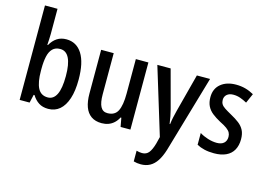

<svg xmlns="http://www.w3.org/2000/svg" viewBox="-122 -1006 2089 1492"><g transform="rotate(15 922.0 -260.0)"><path d="M170 -555Q170 -534 168.5 -512Q167 -490 166 -469H171Q193 -508 224.5 -528.5Q256 -549 299 -549Q381 -549 426 -478Q471 -407 471 -270Q471 -180 450.5 -117.5Q430 -55 392 -22.5Q354 10 300 10Q255 10 224 -10Q193 -30 171 -66H164L149 0H69V-760H170ZM272 -464Q233 -464 210.5 -441Q188 -418 179 -376.5Q170 -335 170 -280V-262Q170 -169 194.5 -122Q219 -75 274 -75Q320 -75 344 -123.5Q368 -172 368 -272Q368 -367 344 -415.5Q320 -464 272 -464Z M960 -540V0H881L868 -71H862Q849 -45 829 -26.5Q809 -8 784 1Q759 10 730 10Q679 10 645.5 -13.5Q612 -37 596 -81Q580 -125 580 -188V-540H681V-209Q681 -142 698.5 -109.5Q716 -77 753 -77Q813 -77 836 -123Q859 -169 859 -262V-540Z M1032 -540H1139L1221 -235Q1228 -208 1233.5 -179.5Q1239 -151 1243 -121H1247Q1250 -148 1256 -176Q1262 -204 1270 -235L1350 -540H1456L1276 78Q1259 133 1235.5 169Q1212 205 1180 222.5Q1148 240 1107 240Q1091 240 1077 238Q1063 236 1049 232V146Q1059 149 1070.5 151Q1082 153 1094 153Q1128 153 1147.5 129Q1167 105 1182 53L1196 -3Z M1810 -149Q1810 -99 1790 -63Q1770 -27 1730.5 -8.5Q1691 10 1634 10Q1591 10 1557 2Q1523 -6 1495 -21V-116Q1523 -98 1561 -86Q1599 -74 1634 -74Q1671 -74 1691 -92Q1711 -110 1711 -142Q1711 -161 1703 -176Q1695 -191 1675 -206Q1655 -221 1618 -239Q1579 -260 1551.5 -282Q1524 -304 1509.5 -333.5Q1495 -363 1495 -405Q1495 -473 1541.5 -511.5Q1588 -550 1664 -550Q1704 -550 1739 -540.5Q1774 -531 1808 -512L1774 -435Q1747 -450 1720 -459.5Q1693 -469 1664 -469Q1631 -469 1612 -452.5Q1593 -436 1593 -409Q1593 -390 1601.5 -375.5Q1610 -361 1630.5 -347.5Q1651 -334 1687 -314Q1724 -294 1752 -272.5Q1780 -251 1795 -222Q1810 -193 1810 -149Z"/></g></svg>

Font: Noto Sans Bengali Condensed Medium
Style: Regular
Weight: 500
Width: 3
Designer: Jelle Bosma - Monotype Design Team
Foundry: Monotype Imaging Inc.
Version: Version 2.003